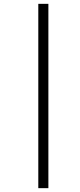

<svg xmlns="http://www.w3.org/2000/svg" viewBox="-20 -889 418 1000"><path d="M179.5 -869H232V91H179.5Z"/></svg>

Font: Merriweather 120pt
Style: Italic
Weight: 400
Italic angle: -7.8°
Version: Version 2.101